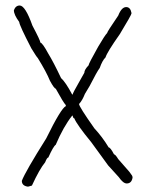

<svg xmlns="http://www.w3.org/2000/svg" viewBox="-20 -698 540 708"><path d="M52.7 -677.7Q73.2 -677.7 99.6 -603.5Q128.9 -548.3 128.9 -541Q137.2 -539.1 158.2 -500Q177.2 -469.2 205.1 -410.2Q221.7 -395.5 246.1 -349.6H248Q248 -354.5 273.4 -398.4Q291 -428.7 291 -429.7Q291 -440.9 306.6 -457Q306.6 -462.9 341.8 -525.4Q366.7 -567.9 375 -576.2Q375 -580.6 416 -640.6Q428.2 -671.9 445.3 -671.9Q460.9 -671.9 464.8 -650.4V-648.4Q464.8 -643.1 421.9 -572.3Q375 -505.9 369.1 -486.3Q357.4 -475.1 347.7 -447.3Q337.9 -434.6 310.5 -380.9L293 -351.6Q283.7 -327.6 271.5 -314.5Q271.5 -304.7 328.1 -224.6Q356.9 -193.8 380.9 -154.3Q387.2 -154.3 400.4 -128.9Q405.3 -128.9 416 -111.3Q452.1 -69.3 457 -64.5L466.8 -50.8Q468.8 -47.4 468.8 -43Q465.3 -21.5 447.3 -21.5Q434.1 -21.5 418 -44.9L378.9 -87.9L316.4 -173.8Q263.7 -237.8 253.9 -261.7Q249.5 -261.7 248 -271.5H246.1Q213.9 -231 185.5 -164.1Q176.8 -158.7 158.2 -117.2Q153.3 -117.2 146.5 -99.6Q125.5 -74.2 97.7 -13.7L84 -9.8H82Q60.5 -13.2 60.5 -31.2Q73.2 -64.9 150.4 -187.5Q205.1 -298.8 222.7 -306.6V-310.5Q213.9 -319.3 185.5 -371.1Q179.7 -371.6 164.1 -400.4Q151.4 -432.1 119.1 -484.4Q115.7 -486.8 95.7 -519.5Q51.8 -604 50.8 -617.2Q31.2 -643.6 31.2 -660.2Q37.6 -677.7 52.7 -677.7Z"/></svg>

Font: CEF Fonts CJK Mono
Style: Regular
Weight: 400
Designer: PartyBoss (派对大魔王)
Version: Release 2.25